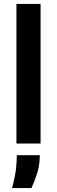

<svg xmlns="http://www.w3.org/2000/svg" viewBox="-20 -725 288 970"><path d="M63 0V-705H185V0ZM41 225Q58 160 61.5 121.5Q65 83 65 59H181Q181 108 168 149.5Q155 191 139 225Z"/></svg>

Font: Bricolage Grotesque SemiCondensed SemiBold
Style: Regular
Weight: 600
Width: 4
Designer: Mathieu Triay
Foundry: Atelier Triay
Version: Version 1.001;gftools[0.9.33.dev8+g029e19f]